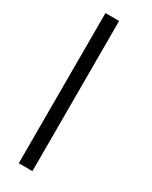

<svg xmlns="http://www.w3.org/2000/svg" viewBox="-234 -966 802 1015"><g transform="rotate(30 166.5 -458.5)"><path d="M83.3 -916.7H166.7V0H83.3Z"/></g></svg>

Font: Galmuri11 Regular
Style: Regular
Weight: 400
Designer: Minseo Lee (Quiple)
Version: Version 2.356;hotconv 1.1.0;makeotfexe 2.6.0 DEVELOPMENT